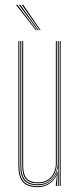

<svg xmlns="http://www.w3.org/2000/svg" viewBox="-20 -770 331 795"><path d="M137 5Q119.8 5 106.4 1.8Q93 -1.5 83.5 -8.4Q74 -15.2 67.9 -25.9Q61.8 -36.5 58.9 -51.5Q56 -66.5 56 -86V-600H60V-86Q60 -62.8 64.4 -46.1Q68.8 -29.5 77.9 -19.1Q87 -8.8 101.8 -3.9Q116.5 1 137 1Q165 1 186.6 -14.6Q208.2 -30.2 217.2 -57.5H219.2L215.5 -6V0H211.2V-4.8L215.5 -44.5H214.5Q205.2 -22.5 183.9 -8.8Q162.5 5 137 5ZM227.2 0V-600H231.2V0ZM137 -11Q119.5 -11 107.1 -15.2Q94.8 -19.5 87 -28.5Q79.2 -37.5 75.6 -51.8Q72 -66 72 -86V-600H76V-86Q76 -60.5 82.2 -44.9Q88.5 -29.2 101.9 -22.1Q115.2 -15 137 -15Q163.8 -15 180.1 -27.1Q196.5 -39.2 203.9 -57Q211.2 -74.8 211.2 -91.2V-600H215.2V-91.2Q215.2 -74.5 207.6 -55.8Q200 -37 182.9 -24Q165.8 -11 137 -11ZM137 -3Q97.8 -3 80.9 -22.2Q64 -41.5 64 -86V-600H68V-86Q68 -43.8 84 -25.4Q100 -7 137 -7Q166.5 -7 184.5 -21Q202.5 -35 210.9 -54.8Q219.2 -74.5 219.2 -91.2V-600H223.2V0H219.2V-10L221.2 -72.2H219.2Q215 -46.2 193 -24.6Q171 -3 137 -3ZM128.2 -645 46.2 -750H52.2L132.2 -645ZM136.2 -645 58.2 -750H64.2L140.2 -645ZM144.2 -645 70.2 -750H76.2L148.2 -645Z"/></svg>

Font: Big Shoulders Inline Display Thin Thin
Style: Regular
Weight: 250
Version: Version 2.002